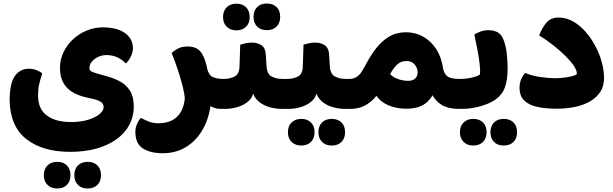

<svg xmlns="http://www.w3.org/2000/svg" viewBox="-20 -621 3497 1095"><path d="M35 -48Q35 -147 65 -188Q95 -229 144 -229Q167 -229 187 -221.5Q207 -214 221 -203Q209 -165 203 -139Q197 -113 197 -76Q197 1 247.5 38Q298 75 384 75Q441 75 483 62Q525 49 548 29.5Q571 10 571 -11Q571 -28 557 -38.5Q543 -49 514 -56L474 -65Q395 -83 358.5 -124.5Q322 -166 322 -234Q322 -281 342 -323Q362 -365 396.5 -397Q431 -429 475 -447Q519 -465 567 -465Q622 -465 660 -450Q698 -435 718 -408.5Q738 -382 738 -347Q738 -323 726.5 -299Q715 -275 698 -259Q673 -284 646 -295.5Q619 -307 587 -307Q563 -307 541 -297Q519 -287 504.5 -270.5Q490 -254 490 -234Q490 -218 505.5 -211.5Q521 -205 540 -200L593 -185Q633 -174 667 -155Q701 -136 722 -102.5Q743 -69 743 -13Q743 44 717.5 91.5Q692 139 644 173.5Q596 208 529.5 226.5Q463 245 381 245Q223 245 130.5 172.5Q38 100 35 -48ZM306 454Q272 454 251 433.5Q230 413 230 378Q230 343 251 322.5Q272 302 306 302Q341 302 361.5 322.5Q382 343 382 378Q382 413 361.5 433.5Q341 454 306 454ZM480 454Q445 454 424.5 433.5Q404 413 404 378Q404 343 424.5 322.5Q445 302 480 302Q515 302 535.5 322.5Q556 343 556 378Q556 413 535.5 433.5Q515 454 480 454Z M1034 -58Q1032 -89 1021 -132Q1010 -175 994 -223.5Q978 -272 959 -318Q973 -333 996 -344.5Q1019 -356 1050 -356Q1094 -356 1118.5 -332Q1143 -308 1158 -247Q1169 -202 1176 -157.5Q1183 -113 1185 -53Q1177 43 1139.5 111.5Q1102 180 1042.5 216.5Q983 253 909 253Q838 253 795 225.5Q752 198 752 131Q752 108 761.5 86Q771 64 784 51Q808 65 832 73.5Q856 82 881 82Q949 82 987.5 47Q1026 12 1034 -58ZM1241 0Q1188 0 1156 -37.5Q1124 -75 1091 -161L1160 -233Q1171 -191 1195 -181Q1219 -171 1251 -171H1257V0ZM1257 0V-171Q1267 -155 1272 -134Q1277 -113 1277 -86Q1277 -59 1272 -37Q1267 -15 1257 0Z M1233 0V-171H1259Q1291 -171 1318 -184.5Q1345 -198 1346 -244L1350 -366Q1365 -371 1381 -374.5Q1397 -378 1419 -378Q1448 -378 1471 -363Q1494 -348 1496 -308L1500 -244Q1503 -198 1529.5 -184.5Q1556 -171 1588 -171H1610V0H1586Q1551 0 1515 -10.5Q1479 -21 1452.5 -44.5Q1426 -68 1418 -107L1428 -108Q1424 -68 1397.5 -44.5Q1371 -21 1335 -10.5Q1299 0 1266 0ZM1610 0V-171Q1620 -155 1625 -134Q1630 -113 1630 -86Q1630 -59 1625 -37Q1620 -15 1610 0ZM1328 -448Q1294 -448 1273 -468.5Q1252 -489 1252 -524Q1252 -559 1273 -579.5Q1294 -600 1328 -600Q1363 -600 1383.5 -579.5Q1404 -559 1404 -524Q1404 -489 1383.5 -468.5Q1363 -448 1328 -448ZM1502 -449Q1467 -449 1446.5 -469.5Q1426 -490 1426 -525Q1426 -560 1446.5 -580.5Q1467 -601 1502 -601Q1537 -601 1557.5 -580.5Q1578 -560 1578 -525Q1578 -490 1557.5 -469.5Q1537 -449 1502 -449Z M1594 0V-171H1620Q1652 -171 1679 -184.5Q1706 -198 1707 -244L1711 -366Q1726 -371 1742 -374.5Q1758 -378 1780 -378Q1809 -378 1832 -363Q1855 -348 1857 -308L1861 -244Q1864 -198 1890.5 -184.5Q1917 -171 1949 -171H1971V0H1947Q1912 0 1876 -10.5Q1840 -21 1813.5 -44.5Q1787 -68 1779 -107L1789 -108Q1785 -68 1758.5 -44.5Q1732 -21 1696 -10.5Q1660 0 1627 0ZM1971 0V-171Q1981 -155 1986 -134Q1991 -113 1991 -86Q1991 -59 1986 -37Q1981 -15 1971 0ZM1698 209Q1664 209 1643 188.5Q1622 168 1622 133Q1622 98 1643 77.5Q1664 57 1698 57Q1733 57 1753.5 77.5Q1774 98 1774 133Q1774 168 1753.5 188.5Q1733 209 1698 209ZM1872 209Q1837 209 1816.5 188.5Q1796 168 1796 133Q1796 98 1816.5 77.5Q1837 57 1872 57Q1907 57 1927.5 77.5Q1948 98 1948 133Q1948 168 1927.5 188.5Q1907 209 1872 209Z M1955 0V-171H1972Q1998 -171 2015 -183Q2032 -195 2043 -212.5Q2054 -230 2062 -245Q2090 -300 2123.5 -343.5Q2157 -387 2199 -412Q2241 -437 2295 -437Q2349 -437 2393.5 -412Q2438 -387 2467.5 -341.5Q2497 -296 2506 -236Q2511 -202 2530.5 -186.5Q2550 -171 2598 -171H2601V0H2595Q2538 0 2500.5 -22Q2463 -44 2443.5 -84Q2424 -124 2419 -178L2470 -138Q2459 -81 2418 -41Q2377 -1 2297 -1Q2251 -1 2211 -14.5Q2171 -28 2144 -54Q2117 -80 2109 -118L2137 -92Q2118 -55 2075.5 -27.5Q2033 0 1978 0ZM2307 -160Q2334 -160 2348 -173.5Q2362 -187 2362 -207Q2362 -223 2354.5 -238.5Q2347 -254 2333 -263.5Q2319 -273 2297 -273Q2265 -273 2242.5 -250.5Q2220 -228 2205 -198Q2224 -179 2252 -169.5Q2280 -160 2307 -160ZM2601 0V-171Q2611 -155 2616 -134Q2621 -113 2621 -86Q2621 -59 2616 -37Q2611 -15 2601 0Z M2585 0V-171H2609Q2629 -171 2651 -174.5Q2673 -178 2691.5 -184Q2710 -190 2717 -196Q2720 -220 2715 -260Q2710 -300 2701.5 -344.5Q2693 -389 2685 -424Q2697 -432 2719 -440.5Q2741 -449 2765 -449Q2805 -449 2828 -430Q2851 -411 2863 -357Q2868 -337 2870.5 -313Q2873 -289 2874 -267Q2875 -245 2875 -229Q2875 -164 2858.5 -120Q2842 -76 2795 -46Q2764 -27 2713.5 -13.5Q2663 0 2613 0ZM2679 209Q2645 209 2624 188.5Q2603 168 2603 133Q2603 98 2624 77.5Q2645 57 2679 57Q2714 57 2734.5 77.5Q2755 98 2755 133Q2755 168 2734.5 188.5Q2714 209 2679 209ZM2853 209Q2818 209 2797.5 188.5Q2777 168 2777 133Q2777 98 2797.5 77.5Q2818 57 2853 57Q2888 57 2908.5 77.5Q2929 98 2929 133Q2929 168 2908.5 188.5Q2888 209 2853 209Z M3154 -1Q3094 -1 3046 -11Q2998 -21 2970.5 -47Q2943 -73 2943 -121Q2943 -149 2953.5 -171.5Q2964 -194 2976 -205Q3008 -190 3057 -182.5Q3106 -175 3148 -175Q3175 -175 3203.5 -179Q3232 -183 3251 -189Q3270 -195 3270 -201Q3270 -221 3251 -248Q3232 -275 3201 -305.5Q3170 -336 3132 -365.5Q3094 -395 3055 -419Q3072 -464 3097 -492.5Q3122 -521 3166 -521Q3209 -521 3248 -499Q3287 -477 3319 -440.5Q3351 -404 3375 -359Q3399 -314 3412 -266.5Q3425 -219 3425 -176Q3425 -130 3403.5 -97Q3382 -64 3344.5 -42.5Q3307 -21 3258 -11Q3209 -1 3154 -1Z"/></svg>

Font: Baloo Bhaijaan 2 ExtraBold
Style: Regular
Weight: 800
Designer: Sanskriti Dholi, Noopur Datye and Ek Type
Foundry: Ek Type
Version: Version 1.701